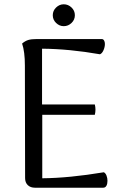

<svg xmlns="http://www.w3.org/2000/svg" viewBox="-20 -875 577 895"><path d="M481 -32Q481 -18 476 -9Q471 0 461 0H143Q122 0 109.5 -12Q97 -24 97 -45L96 -569Q96 -634 83 -672Q97 -684 111.5 -688.5Q126 -693 152 -693H454Q461 -693 465 -686.5Q469 -680 469 -670Q469 -656 462.5 -641Q456 -626 446 -622Q303 -647 176 -648V-388H422Q425 -376 425 -364Q425 -352 422 -340H177V-44Q302 -45 464 -72Q472 -68 476.5 -56.5Q481 -45 481 -32ZM226 -804Q226 -825 241.5 -840Q257 -855 277 -855Q298 -855 313.5 -840Q329 -825 329 -804Q329 -783 313.5 -768Q298 -753 277 -753Q257 -753 241.5 -768Q226 -783 226 -804Z"/></svg>

Font: Arima Madurai
Style: Regular
Weight: 400
Designer: Joana Correia and Natanael Gama
Foundry: NDISCOVER
Version: Version 1.019